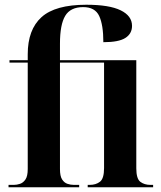

<svg xmlns="http://www.w3.org/2000/svg" viewBox="-20 -790 681 810"><path d="M16 0V-10H38Q51 -10 64.5 -14.5Q78 -19 87.5 -33Q97 -47 97 -77V-526H20V-536H97V-561Q97 -665 155 -717.5Q213 -770 344 -770Q441 -770 489 -746.5Q537 -723 537 -681Q537 -648 509 -630Q481 -612 416 -612Q416 -685 398.5 -722.5Q381 -760 331 -760Q277 -760 255 -723Q233 -686 233 -606V-536H555V-80Q555 -36 572 -23Q589 -10 615 -10H626V0H350V-10H358Q385 -10 402 -23.5Q419 -37 419 -81V-526H233V-77Q233 -47 242 -33Q251 -19 264.5 -14.5Q278 -10 292 -10H314V0Z"/></svg>

Font: Noto Serif Display Condensed
Style: Bold
Weight: 700
Width: 3
Designer: Monotype Design Team
Foundry: Monotype Imaging Inc.
Version: Version 2.009